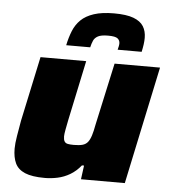

<svg xmlns="http://www.w3.org/2000/svg" viewBox="-52 -774 732 829"><g transform="rotate(5 313.5 -359.0)"><path d="M173 8Q117 8 86.5 -5Q56 -18 44 -43.5Q32 -69 32 -107Q32 -129 37.5 -162Q43 -195 49 -229L109 -510H307L252 -250Q248 -230 244 -209Q240 -188 240 -178Q240 -164 244.5 -156.5Q249 -149 259 -147Q269 -145 285 -145Q309 -145 323 -149Q337 -153 345.5 -163.5Q354 -174 360 -193Q366 -212 371 -240L430 -510H627L519 0H329L337 -60H328Q307 -34 281.5 -19Q256 -4 228 2Q200 8 173 8ZM215 -571Q222 -605 233.5 -633.5Q245 -662 266 -682.5Q287 -703 322 -714.5Q357 -726 409 -726Q463 -726 493.5 -714.5Q524 -703 537 -682Q550 -661 550 -632Q550 -619 548 -604Q546 -589 542 -571H438Q440 -579 441.5 -586Q443 -593 443 -599Q443 -612 433 -620Q423 -628 392 -628Q362 -628 348 -620.5Q334 -613 328.5 -600.5Q323 -588 319 -571Z"/></g></svg>

Font: Saira SemiExpanded ExtraBold
Style: Italic
Weight: 800
Width: 6
Italic angle: -12°
Designer: Hector Gatti with collaboration of the Omnibus-Type team
Foundry: Omnibus-Type
Version: Version 1.101